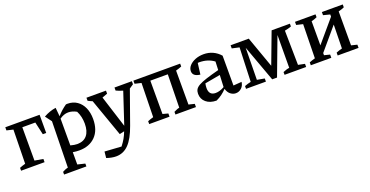

<svg xmlns="http://www.w3.org/2000/svg" viewBox="-29 -1155 3885 2014"><g transform="rotate(-20 1913.0 -148.0)"><path d="M411 -485V-282H373L341 -424H196V-52L290 -36V0H28V-32Q43 -38 58 -43.5Q73 -49 93 -54L100 -433L28 -450V-485Z M438 192V162Q451 155 465 148.5Q479 142 500 137L510 -377L457 -448Q491 -467 525 -479Q559 -491 594 -496L603 -399Q627 -427 653 -450Q679 -473 708 -493Q717 -494 725 -494Q786 -494 831 -463Q876 -432 900 -377.5Q924 -323 924 -252Q924 -128 856.5 -59.5Q789 9 675 9Q641 9 604 3V140L687 160V192ZM700 -406Q652 -406 604 -372V-73Q647 -61 678 -61Q750 -61 787.5 -106.5Q825 -152 825 -236Q825 -316 792 -380Q746 -406 700 -406Z M1132 -7 983 -428Q958 -438 934 -451V-485H1152V-451L1093 -429L1206 -73L1322 -423Q1282 -434 1247 -451V-485H1441V-451L1395 -420L1264 -52Q1218 78 1159 139Q1100 200 1018 200Q994 200 967.5 195Q941 190 912 180L919 110L1105 122Q1133 86 1151.5 53.5Q1170 21 1185 -19Z M1458 0V-32Q1473 -38 1488 -43.5Q1503 -49 1522 -54L1530 -433L1458 -450V-485H1980V-453Q1965 -447 1949.5 -441.5Q1934 -436 1915 -431V-52L1980 -36V0H1751V-30Q1765 -36 1779 -43Q1793 -50 1813 -54L1820 -424H1625V-52L1685 -36V0Z M2207 10Q2135 10 2091.5 -27Q2048 -64 2048 -123Q2048 -150 2059.5 -170.5Q2071 -191 2102 -208.5Q2133 -226 2188.5 -244Q2244 -262 2332 -285L2336 -379Q2268 -430 2171 -430Q2164 -430 2156 -429L2140 -304Q2058 -314 2058 -371Q2058 -405 2083.5 -433Q2109 -461 2151 -477.5Q2193 -494 2244 -494Q2299 -494 2345.5 -472.5Q2392 -451 2427 -411V-78L2520 -85Q2515 -43 2487.5 -18Q2460 7 2424 7Q2393 7 2366 -14Q2339 -35 2327 -77Q2301 -50 2272.5 -28.5Q2244 -7 2207 10ZM2152 -149Q2152 -68 2226 -68Q2272 -68 2324 -98L2330 -231L2158 -200Q2155 -187 2153.5 -174Q2152 -161 2152 -149Z M3137 -50 3210 -35V0H2969V-31Q2987 -39 3007 -45Q3027 -51 3040 -52L3042 -418L2885 0H2831L2683 -406L2678 -50L2761 -35V0H2539V-31Q2556 -38 2574 -43Q2592 -48 2610 -52L2624 -432L2543 -450V-485H2746L2870 -137L3001 -485H3205V-454Q3174 -442 3131 -434Z M3262 0V-32Q3277 -38 3292 -43.5Q3307 -49 3327 -54L3334 -433L3262 -450V-485H3491V-453Q3476 -446 3460.5 -440.5Q3445 -435 3428 -431V-162L3636 -407V-431L3562 -450V-485H3795V-453Q3768 -440 3730 -431V-52L3795 -36V0H3562V-32Q3578 -39 3595.5 -44.5Q3613 -50 3629 -54L3634 -319L3428 -76V-52L3491 -36V0Z"/></g></svg>

Font: Piazzolla Medium
Style: Regular
Weight: 500
Designer: Juan Pablo del Peral
Foundry: Huerta Tipografica
Version: Version 1.330